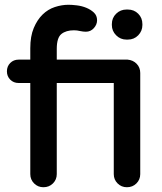

<svg xmlns="http://www.w3.org/2000/svg" viewBox="-20 -770 681 805"><path d="M9 -471Q9 -492 23 -506Q37 -520 58 -520H107V-568Q107 -618 121.5 -652.5Q136 -687 158.5 -709Q181 -731 210 -740.5Q239 -750 267 -750Q282 -750 302.5 -747.5Q323 -745 341.5 -737.5Q360 -730 373.5 -717.5Q387 -705 387 -685Q387 -667 373.5 -652Q360 -637 340 -637Q329 -637 315 -640Q303 -643 290 -643Q257 -643 237.5 -627.5Q218 -612 218 -565V-520H515Q538 -518 553 -502.5Q568 -487 568 -464V-40Q568 -17 552 -1Q536 15 512 15Q489 15 473 -1Q457 -17 457 -40V-422H218V-40Q218 -17 202 -1Q186 15 162 15Q139 15 123 -1Q107 -17 107 -40V-422H58Q37 -422 23 -436Q9 -450 9 -471ZM449 -665V-669Q449 -695 467 -712.5Q485 -730 510 -730H516Q542 -730 559.5 -712.5Q577 -695 577 -669V-665Q577 -640 559.5 -622Q542 -604 516 -604H510Q485 -604 467 -622Q449 -640 449 -665Z"/></svg>

Font: Varela Round Precious
Style: Medium
Weight: 500
Designer: Joe Prince
Foundry: Joe Prince
Version: Version 1.000